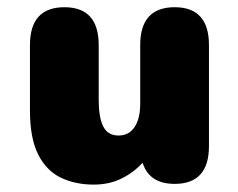

<svg xmlns="http://www.w3.org/2000/svg" viewBox="-20 -501 659 532"><path d="M158.5 -481Q253.5 -481 253.5 -376V-223Q253.5 -176 266 -150.8Q278.5 -125.5 308.5 -125.5Q328.5 -125.5 341.8 -136.5Q355 -147.5 361.8 -167.2Q368.5 -187 368.5 -212V-376Q368.5 -481 464 -481Q559 -481 559 -376V-96Q559 8.5 464 8.5Q396 8.5 376.5 -46L375 -50Q350.5 -23 316.5 -6.2Q282.5 10.5 239.5 10.5Q189 10.5 149 -8.5Q109 -27.5 86 -72.5Q63 -117.5 63 -195V-376Q63 -481 158.5 -481Z"/></svg>

Font: Sono ExtraLight Monospace ExtraBold
Style: Regular
Weight: 800
Version: Version 2.112